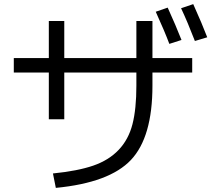

<svg xmlns="http://www.w3.org/2000/svg" viewBox="-20 -869 1040 932"><path d="M736 -812 794 -832Q834 -744 861 -675L802 -656Q780 -715 736 -812ZM859 -829 918 -849Q962 -751 986 -688L926 -670Q891 -761 859 -829ZM47 -587H217V-767H292V-587H642V-767H720V-587H913V-517H720V-453Q720 -203 615.5 -92.5Q511 18 251 43L237 -27Q357 -39 432.5 -65Q508 -91 556 -141.5Q604 -192 623 -266Q642 -340 642 -453V-517H292V-290H217V-517H47Z"/></svg>

Font: Mplus 1p
Style: Regular
Weight: 400
Version: Version 1.061